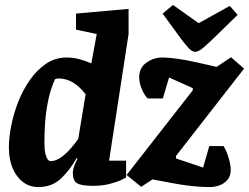

<svg xmlns="http://www.w3.org/2000/svg" viewBox="-20 -746 1009 778"><path d="M135 12Q83 12 49.5 -32.5Q16 -77 16 -150Q16 -189 25.5 -237Q35 -285 54 -333.5Q73 -382 101.5 -422.5Q130 -463 167 -488Q204 -513 250 -513Q277 -513 302.5 -506Q328 -499 350 -489L372 -608L288 -626V-691L501 -710V-608L422 -95H491V-27Q488 -25 470.5 -16.5Q453 -8 423.5 -0.5Q394 7 356 7Q310 7 292.5 -3.5Q275 -14 275 -45Q275 -56 280 -71Q285 -86 294 -103L290 -105Q265 -59 228 -23.5Q191 12 135 12ZM184 -93Q206 -93 227.5 -108.5Q249 -124 267.5 -145.5Q286 -167 297 -183L327 -364Q303 -395 276 -411.5Q249 -428 217 -428Q213 -428 210 -427.5Q207 -427 203 -425Q198 -416 187.5 -385.5Q177 -355 168.5 -301Q160 -247 160 -165Q160 -139 164 -123Q168 -107 173.5 -100Q179 -93 184 -93ZM833 12Q812 12 788.5 10.5Q765 9 737 5.5Q709 2 673 -5L598 -19L552 11L493 -37L761 -380V-389L665 -432L640 -347H578Q564 -362 554 -386.5Q544 -411 544 -433Q544 -471 573 -492Q602 -513 639 -513Q659 -513 694 -508.5Q729 -504 774 -494L858 -475L916 -514L969 -468L693 -114V-104L803 -67L828 -154H886Q899 -132 907 -104.5Q915 -77 915 -57Q915 -32 901 -16.5Q887 -1 868 5.5Q849 12 833 12ZM771 -536Q758 -536 744.5 -551Q731 -566 717 -584L639 -691L681 -726L785 -652L911 -722L943 -686L856 -601Q823 -569 803.5 -552.5Q784 -536 771 -536Z"/></svg>

Font: Faustina Light ExtraBold
Style: Italic
Weight: 800
Italic angle: -8°
Version: Version 1.200